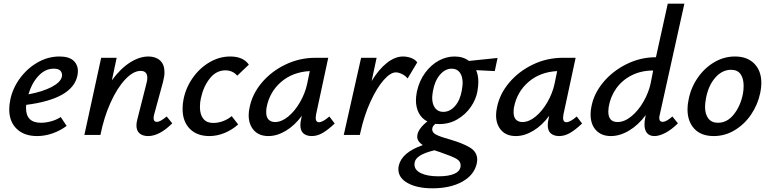

<svg xmlns="http://www.w3.org/2000/svg" viewBox="-20 -731 4174 1040"><path d="M402 -345Q402 -334 399 -320Q372 -195 122 -163Q121 -157 121 -146Q121 -66 202 -66Q227 -66 255.5 -73.5Q284 -81 309 -97L341 -49Q306 -23 264.5 -8.5Q223 6 181 6Q111 6 70.5 -33Q30 -72 30 -139Q30 -164 36 -192Q49 -254 88.5 -307.5Q128 -361 184 -393Q240 -425 302 -425Q353 -425 377.5 -403Q402 -381 402 -345ZM316 -324Q316 -339 306 -349Q296 -359 271 -359Q224 -359 187.5 -319Q151 -279 134 -220Q210 -234 259 -259.5Q308 -285 315 -315Q316 -318 316 -324Z M913 -63Q844 6 782 6Q753 6 736 -8.5Q719 -23 719 -52Q719 -65 724 -85L773 -278Q778 -296 778 -309Q778 -347 742 -347Q702 -347 658.5 -301Q615 -255 579 -175.5Q543 -96 524 0H437L528 -418H612L586 -296Q632 -359 683.5 -392Q735 -425 784 -425Q823 -425 847 -403.5Q871 -382 871 -339Q871 -319 863 -287L815 -111Q812 -99 812 -91Q812 -71 830 -71Q840 -71 852 -78Q864 -85 883 -100Z M1201 -350Q1151 -350 1116 -305.5Q1081 -261 1068 -198Q1063 -177 1063 -151Q1063 -110 1081.5 -87.5Q1100 -65 1134 -65Q1162 -65 1188.5 -75Q1215 -85 1235 -102L1270 -57Q1238 -28 1197 -11Q1156 6 1114 6Q1047 6 1008 -33.5Q969 -73 969 -141Q969 -170 974 -192Q986 -255 1023.5 -308.5Q1061 -362 1114.5 -393.5Q1168 -425 1227 -425Q1297 -425 1328 -381L1265 -321Q1240 -350 1201 -350Z M1793 -62Q1756 -27 1727 -10.5Q1698 6 1669 6Q1640 6 1623.5 -8.5Q1607 -23 1607 -53Q1607 -69 1611 -85L1615 -104Q1577 -52 1529 -23Q1481 6 1434 6Q1383 6 1355 -25.5Q1327 -57 1327 -107Q1327 -126 1332 -149Q1346 -221 1397.5 -282.5Q1449 -344 1525.5 -381Q1602 -418 1689 -418H1758L1692 -111Q1690 -97 1690 -93Q1690 -69 1708 -69Q1728 -69 1764 -100ZM1644 -278 1658 -346Q1565 -341 1502.5 -287Q1440 -233 1424 -149Q1422 -139 1422 -123Q1422 -96 1435 -83Q1448 -70 1470 -70Q1505 -70 1541 -99.5Q1577 -129 1605 -177.5Q1633 -226 1644 -278Z M2240 -393 2188 -306Q2176 -321 2157.5 -330Q2139 -339 2124 -339Q2095 -339 2058 -297Q2021 -255 1987 -181Q1953 -107 1933 -17L1929 0H1842L1936 -418H2020L1993 -292Q2032 -356 2076 -390.5Q2120 -425 2163 -425Q2185 -425 2207 -417Q2229 -409 2240 -393Z M2660 -346 2559 -351Q2571 -324 2571 -287Q2571 -266 2566 -236Q2558 -192 2530 -151.5Q2502 -111 2458 -85Q2414 -59 2361 -59L2338 -60Q2321 -47 2321 -30Q2321 -12 2344.5 -0.5Q2368 11 2419 25Q2487 45 2526 68.5Q2565 92 2565 135Q2565 140 2563 152Q2550 216 2485 252.5Q2420 289 2322 289Q2240 289 2189 261Q2138 233 2138 186Q2138 173 2140 166Q2157 94 2270 55Q2240 35 2240 10Q2240 -12 2255.5 -33.5Q2271 -55 2295 -73Q2264 -89 2248.5 -119Q2233 -149 2233 -188Q2233 -207 2238 -234Q2251 -294 2283.5 -337.5Q2316 -381 2357.5 -403Q2399 -425 2442 -425Q2489 -425 2520 -401L2675 -417ZM2486 -281Q2486 -318 2470.5 -338.5Q2455 -359 2427 -359Q2391 -359 2363 -326Q2335 -293 2325 -238Q2321 -212 2321 -202Q2321 -166 2337 -145.5Q2353 -125 2381 -125Q2417 -125 2445 -157Q2473 -189 2482 -244Q2486 -270 2486 -281ZM2366 94Q2355 91 2333 83Q2279 96 2252 114Q2225 132 2225 160Q2225 190 2260 207Q2295 224 2355 224Q2413 224 2444 209Q2475 194 2475 165Q2475 141 2449.5 127.5Q2424 114 2366 94Z M3133 -62Q3096 -27 3067 -10.5Q3038 6 3009 6Q2980 6 2963.5 -8.5Q2947 -23 2947 -53Q2947 -69 2951 -85L2955 -104Q2917 -52 2869 -23Q2821 6 2774 6Q2723 6 2695 -25.5Q2667 -57 2667 -107Q2667 -126 2672 -149Q2686 -221 2737.5 -282.5Q2789 -344 2865.5 -381Q2942 -418 3029 -418H3098L3032 -111Q3030 -97 3030 -93Q3030 -69 3048 -69Q3068 -69 3104 -100ZM2984 -278 2998 -346Q2905 -341 2842.5 -287Q2780 -233 2764 -149Q2762 -139 2762 -123Q2762 -96 2775 -83Q2788 -70 2810 -70Q2845 -70 2881 -99.5Q2917 -129 2945 -177.5Q2973 -226 2984 -278Z M3622 -100 3652 -63Q3618 -29 3584.5 -11.5Q3551 6 3525 6Q3498 6 3484.5 -10.5Q3471 -27 3471 -56Q3471 -76 3475 -93L3478 -108Q3438 -54 3388 -24Q3338 6 3289 6Q3238 6 3208.5 -25.5Q3179 -57 3179 -111Q3179 -132 3183 -151Q3196 -223 3247 -284.5Q3298 -346 3373.5 -383.5Q3449 -421 3533 -421L3597 -711H3687L3554 -111Q3551 -101 3551 -92Q3551 -71 3570 -71Q3589 -71 3622 -100ZM3504 -278 3518 -349H3517Q3453 -349 3401.5 -323Q3350 -297 3318 -252Q3286 -207 3277 -151Q3275 -135 3275 -127Q3275 -70 3325 -70Q3362 -70 3399.5 -100.5Q3437 -131 3465 -179.5Q3493 -228 3504 -278Z M3704 -139Q3704 -165 3710 -192Q3722 -255 3758.5 -308.5Q3795 -362 3848 -393.5Q3901 -425 3961 -425Q4028 -425 4066 -386Q4104 -347 4104 -281Q4104 -257 4098 -228Q4085 -165 4049 -111.5Q4013 -58 3960 -26Q3907 6 3846 6Q3778 6 3741 -33.5Q3704 -73 3704 -139ZM4004 -222Q4008 -243 4008 -266Q4008 -307 3991 -330Q3974 -353 3940 -353Q3892 -353 3854.5 -310.5Q3817 -268 3804 -198Q3799 -171 3799 -153Q3799 -112 3817 -89Q3835 -66 3869 -66Q3919 -66 3955 -111.5Q3991 -157 4004 -222Z"/></svg>

Font: Ysabeau Semibold
Style: Italic
Weight: 600
Italic angle: -12°
Designer: Christian Thalmann (Catharsis Fonts)
Version: Version 0.003